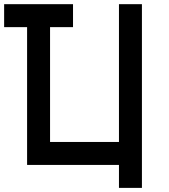

<svg xmlns="http://www.w3.org/2000/svg" viewBox="-20 -798 818 929"><path d="M222.2 -666.7V-111.1H555.6V-777.8H666.7V111.1H555.6V0H111.1V-666.7H0V-777.8H333.3V-666.7Z"/></svg>

Font: Pixeloid Sans
Style: Regular
Weight: 400
Designer: GGBotNet
Foundry: GGBotNet
Version: 0.5